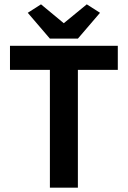

<svg xmlns="http://www.w3.org/2000/svg" viewBox="-20 -865 589 885"><path d="M210 -543V0H339V-543H523V-654H26V-543ZM108 -806 210 -687H339L441 -806L380 -845L274 -758L169 -845Z"/></svg>

Font: Source Sans Pro SemBd
Style: Regular
Weight: 700
Designer: Paul D. Hunt
Foundry: Adobe Systems Incorporated
Version: Version 2.020;PS 2.0;hotconv 1.0.86;makeotf.lib2.5.63406